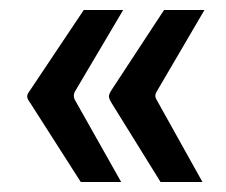

<svg xmlns="http://www.w3.org/2000/svg" viewBox="-20 -447 454 385"><path d="M41 -240Q35 -248 34.5 -253Q34 -258 41 -267L148 -427H227L130 -263Q126 -255 130 -247L223 -82H142ZM204 -240Q199 -248 198.5 -253Q198 -258 204 -267L309 -427H390L294 -263Q289 -255 294 -247L386 -82H302Z"/></svg>

Font: Gemunu Libre ExtraLight SemiBold
Style: Regular
Weight: 600
Version: Version 1.100